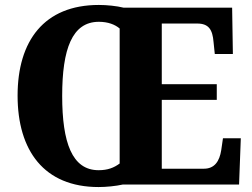

<svg xmlns="http://www.w3.org/2000/svg" viewBox="-20 -745 1018 775"><path d="M378 10C409 10 448 6 475 0H945L952 -187H880L873 -139C866 -94 846 -64 803 -64H633V-342H855V-405H633V-650H776C822 -650 838 -626 842 -575L847 -527H920L917 -714H479C451 -721 411 -725 379 -725C158 -725 51 -580 51 -359C51 -137 158 10 378 10ZM378 -58C271 -58 231 -169 231 -358C231 -547 271 -657 379 -657C416 -657 444 -646 463 -630V-85C440 -68 415 -58 378 -58Z"/></svg>

Font: Noto Serif Devanagari SemiCondensed ExtraBold
Style: Regular
Weight: 800
Width: 4
Designer: Universal Thirst, Indian Type Foundry and the Monotype Design Team
Foundry: Monotype Imaging Inc.
Version: Version 2.004